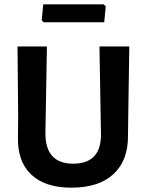

<svg xmlns="http://www.w3.org/2000/svg" viewBox="-20 -859 678 888"><path d="M459 -839 469 -830 462 -756H182L173 -765L180 -839ZM578 -644 573 -317 572 -232Q573 -117 505 -54Q437 9 310 9Q188 9 124 -52Q60 -113 63 -227L64 -320L61 -644H197L190 -245Q189 -102 318 -102Q448 -102 447 -238L440 -644Z"/></svg>

Font: Alegreya Sans SC
Style: Bold
Weight: 700
Designer: Juan Pablo del Peral
Foundry: Huerta Tipografica
Version: Version 2.007